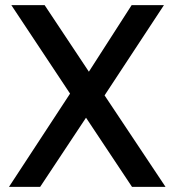

<svg xmlns="http://www.w3.org/2000/svg" viewBox="-20 -731 687 752"><path d="M15.1 1 254.4 -364.3 24.4 -710.9H154.8L328.1 -450.2L495.6 -710.9H622.1L389.6 -357.4L628.4 1H497.1L316.9 -270L137.2 1Z"/></svg>

Font: Comme Medium
Style: Regular
Weight: 500
Version: Version 1.000;gftools[0.9.27]